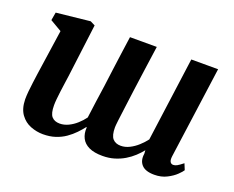

<svg xmlns="http://www.w3.org/2000/svg" viewBox="-97 -729 1100 902"><g transform="rotate(20 453.0 -278.0)"><path d="M207 -288.5Q204.5 -269 201.2 -247.5Q198 -226 195.5 -205.5Q193 -185 191.2 -167.2Q189.5 -149.5 189.5 -136.5Q189.5 -95.5 203.2 -79.8Q217 -64 243.5 -64Q265 -64 286.5 -74.2Q308 -84.5 326.2 -101Q344.5 -117.5 358 -136Q363 -176.5 369 -219Q375 -261.5 381 -303Q386.5 -346 392.2 -389.2Q398 -432.5 403.8 -475Q409.5 -517.5 415.5 -558.5H549.5Q541 -498 532.8 -440Q524.5 -382 517.8 -330.8Q511 -279.5 505.8 -238.8Q500.5 -198 497.2 -171.5Q494 -145 494 -136.5Q494 -96 508.2 -80Q522.5 -64 548.5 -64Q570.5 -64 592 -74.8Q613.5 -85.5 632.2 -102.5Q651 -119.5 665 -138L722 -558.5H856L793 -100.5Q790.5 -81 795.8 -72.5Q801 -64 811 -64Q820 -64 829.8 -69.2Q839.5 -74.5 858.5 -89.5L871 -59Q866 -50.5 849 -34Q832 -17.5 805 -3.8Q778 10 743 10Q698.5 10 679.5 -11Q660.5 -32 666 -66.5L665 -84Q651.5 -67 633.5 -50.2Q615.5 -33.5 593 -20Q570.5 -6.5 543.2 1.8Q516 10 484 10Q442.5 10 416.5 -2.2Q390.5 -14.5 379 -37Q367.5 -59.5 369.5 -89L368 -92.5Q354.5 -75 337.2 -57Q320 -39 297.8 -23.5Q275.5 -8 248 1Q220.5 10 186.5 10Q155 10 124.5 -1.8Q94 -13.5 73.8 -41.2Q53.5 -69 52.5 -116Q52.5 -133.5 54.5 -155.2Q56.5 -177 59.8 -201Q63 -225 66.2 -248.5Q69.5 -272 72.5 -291.5L99 -473.5L41 -507.5L48 -547.5L216.5 -565.5L240.5 -553.5Z"/></g></svg>

Font: Merriweather 24pt
Style: Bold Italic
Weight: 700
Italic angle: -7.8°
Designer: Eben Sorkin
Foundry: Eben Sorkin
Version: Version 2.101